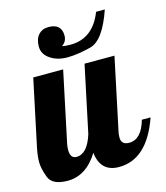

<svg xmlns="http://www.w3.org/2000/svg" viewBox="-117 -803 773 893"><g transform="rotate(-15 269.5 -356.5)"><path d="M196.3 -708Q258.8 -708 258.8 -650.9Q258.8 -621.6 234.9 -606Q247.6 -602.1 274.9 -602.1Q383.8 -602.1 429.2 -719.2H471.2Q424.3 -582 359.6 -565.4Q294.9 -548.8 246.1 -548.8Q197.3 -548.8 163.6 -572Q129.9 -595.2 129.9 -631.3Q129.9 -667.5 147.9 -687.7Q166 -708 196.3 -708ZM420.9 -90.8Q480 -90.8 504.9 -179.2H546.9Q482.4 5.9 346.2 5.9Q257.8 5.9 247.1 -88.9Q188.5 5.9 99.1 5.9Q24.9 5.9 8.5 -38.1Q-7.8 -82 -7.8 -111.3Q-7.8 -140.6 0 -179.2L67.9 -500H211.9L140.1 -160.2Q137.2 -144.5 137.2 -131.8Q137.2 -90.8 167 -90.8Q219.7 -90.8 247.1 -179.2L314.9 -500H459L387.2 -160.2Q382.8 -145 382.8 -126Q382.8 -90.8 420.9 -90.8Z"/></g></svg>

Font: Lobster-Regular
Style: Regular
Weight: 400
Designer: Pablo Impallari
Foundry: Pablo Impallari
Version: Version 1.007; ttfautohint (v1.1) -l 8 -r 50 -G 50 -x 14 -D 